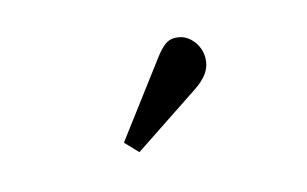

<svg xmlns="http://www.w3.org/2000/svg" viewBox="-41 -858 582 364"><g transform="rotate(-15 250.0 -676.0)"><path d="M196.8 -580.1 172.9 -605 276.9 -743.2Q288.1 -758.3 297.1 -765.1Q306.2 -772 315.9 -772Q331.1 -772 341.6 -764.4Q352.1 -756.8 357.9 -745.4Q363.8 -733.9 363.8 -721.2Q363.8 -705.1 355 -692.1Q346.2 -679.2 329.1 -668Z"/></g></svg>

Font: Literata
Style: Regular
Weight: 400
Designer: Latin by Veronika Burian and Jose Scaglione. Greek by Irene Vlachou. Cyrillic by Vera Evstafieva.
Foundry: TypeTogether
Version: Version 3.002